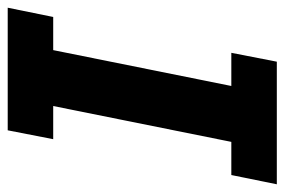

<svg xmlns="http://www.w3.org/2000/svg" viewBox="-144 -598 738 498"><g transform="rotate(-90 225.0 -349.0)"><path d="M314 0H-4L20 -118H106L199 -580H113L136 -698H454L430 -580H344L251 -118H337Z"/></g></svg>

Font: Aneliza
Style: Bold Italic
Weight: 700
Italic angle: -11.31°
Designer: Mike Abbink, Paul van der Laan, Pieter van Rosmalen
Foundry: Bold Monday
Version: Version 3.0